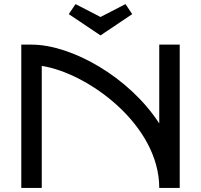

<svg xmlns="http://www.w3.org/2000/svg" viewBox="-20 -918 982 938"><path d="M184 -596C410 -561 758 -308 758 0H858V-700H758V-315C610 -543 329 -700 134 -700H84V0H184ZM316 -849 471 -745 626 -849 593 -898 471 -835 349 -898Z"/></svg>

Font: Bruno Ace SC
Style: Regular
Weight: 400
Designer: Astigmatic (AOETI)
Foundry: Astigmatic (AOETI)
Version: Version 1.000